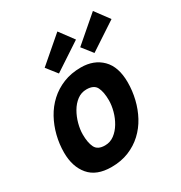

<svg xmlns="http://www.w3.org/2000/svg" viewBox="-183 -903 986 1048"><g transform="rotate(-30 310.0 -379.5)"><path d="M217 15Q123 15 77 -39.5Q31 -94 31 -183Q31 -236 44 -288Q57 -340 82 -385.5Q107 -431 144.5 -465.5Q182 -500 231.5 -520Q281 -540 342 -540Q424 -540 474 -490Q524 -440 524 -342Q524 -289 511.5 -237Q499 -185 474.5 -139.5Q450 -94 413 -59.5Q376 -25 327 -5Q278 15 217 15ZM245 -105Q278 -105 304 -124.5Q330 -144 348.5 -175Q367 -206 376.5 -241.5Q386 -277 386 -308Q386 -360 371 -390.5Q356 -421 309 -421Q276 -421 250 -401.5Q224 -382 206 -351Q188 -320 178.5 -284.5Q169 -249 169 -218Q169 -166 184 -135.5Q199 -105 245 -105ZM223 -571 171 -637 330 -774 396 -685ZM447 -571 395 -637 554 -774 620 -685Z"/></g></svg>

Font: Ubuntu Sans Mono
Style: Italic
Weight: 400
Italic angle: -13.5°
Monospace: yes
Designer: Dalton Maag Ltd
Foundry: Dalton Maag Ltd
Version: Version 1.006